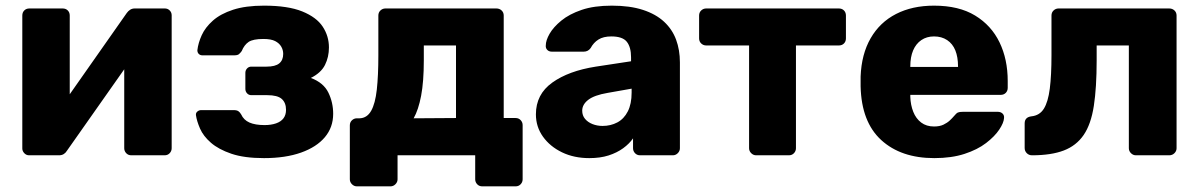

<svg xmlns="http://www.w3.org/2000/svg" viewBox="-20 -550 4249 680"><path d="M83 0Q73 0 66 -7.5Q59 -15 59 -24V-495Q59 -506 66 -513Q73 -520 84 -520H202Q213 -520 220 -513Q227 -506 227 -495V-130L182 -152L429 -504Q434 -511 441 -515.5Q448 -520 457 -520H564Q574 -520 581 -513Q588 -506 588 -496V-25Q588 -15 581 -7.5Q574 0 563 0H445Q434 0 427 -7.5Q420 -15 420 -25V-379L466 -370L217 -16Q213 -9 206 -4.5Q199 0 189 0Z M915 10Q845 10 799.5 -5.5Q754 -21 727 -44.5Q700 -68 688.5 -94.5Q677 -121 674 -142Q673 -150 679 -155Q685 -160 692 -160H808Q819 -160 824.5 -156Q830 -152 834 -145Q843 -125 863.5 -116Q884 -107 917 -107Q940 -107 957.5 -113Q975 -119 984 -131Q993 -143 993 -161Q993 -186 978 -199.5Q963 -213 926 -213H870Q861 -213 855 -219.5Q849 -226 849 -235V-292Q849 -301 855 -307.5Q861 -314 870 -314H924Q955 -314 969 -325.5Q983 -337 983 -359Q983 -373 976 -385Q969 -397 954.5 -404.5Q940 -412 913 -412Q876 -412 860.5 -401.5Q845 -391 836 -369Q831 -362 826 -358Q821 -354 809 -354H697Q689 -354 684 -359Q679 -364 679 -372Q682 -398 694.5 -425.5Q707 -453 734 -477Q761 -501 805.5 -515.5Q850 -530 915 -530Q1000 -530 1050.5 -509.5Q1101 -489 1123 -455.5Q1145 -422 1145 -382Q1145 -348 1131 -320Q1117 -292 1081 -274Q1126 -257 1143 -222Q1160 -187 1160 -147Q1160 -99 1130.5 -64Q1101 -29 1046 -9.5Q991 10 915 10Z M1244 110Q1234 110 1226.5 102.5Q1219 95 1219 85V-106Q1219 -117 1226.5 -124Q1234 -131 1244 -131H1254Q1280 -132 1294.5 -157.5Q1309 -183 1314.5 -232.5Q1320 -282 1320 -354V-495Q1320 -506 1327.5 -513Q1335 -520 1345 -520H1738Q1749 -520 1756.5 -513Q1764 -506 1764 -495V-132H1806Q1817 -132 1824 -124.5Q1831 -117 1831 -107V85Q1831 95 1824 102.5Q1817 110 1806 110H1688Q1677 110 1670 102.5Q1663 95 1663 85V0H1388V85Q1388 95 1380.5 102.5Q1373 110 1363 110ZM1445 -131 1595 -132V-389H1481V-336Q1481 -261 1471.5 -211Q1462 -161 1445 -131Z M2067 10Q2013 10 1970.5 -10.5Q1928 -31 1903 -66Q1878 -101 1878 -145Q1878 -216 1936 -257.5Q1994 -299 2090 -314L2215 -333V-347Q2215 -383 2200 -402Q2185 -421 2145 -421Q2117 -421 2099.5 -410Q2082 -399 2072 -380Q2063 -367 2047 -367H1935Q1924 -367 1918 -373.5Q1912 -380 1913 -389Q1913 -407 1926.5 -430.5Q1940 -454 1968 -477Q1996 -500 2040 -515Q2084 -530 2147 -530Q2211 -530 2257 -515Q2303 -500 2332 -473Q2361 -446 2374.5 -409.5Q2388 -373 2388 -329V-25Q2388 -15 2380.5 -7.5Q2373 0 2363 0H2247Q2236 0 2229 -7.5Q2222 -15 2222 -25V-60Q2209 -41 2187 -25Q2165 -9 2135.5 0.5Q2106 10 2067 10ZM2114 -104Q2143 -104 2166.5 -116.5Q2190 -129 2203.5 -155.5Q2217 -182 2217 -222V-236L2132 -221Q2085 -213 2063.5 -196.5Q2042 -180 2042 -158Q2042 -141 2052 -129Q2062 -117 2078.5 -110.5Q2095 -104 2114 -104Z M2658 0Q2648 0 2640.5 -7.5Q2633 -15 2633 -25V-389H2481Q2471 -389 2463.5 -396Q2456 -403 2456 -414V-495Q2456 -506 2463.5 -513Q2471 -520 2481 -520H2951Q2962 -520 2969 -513Q2976 -506 2976 -495V-414Q2976 -403 2969 -396Q2962 -389 2951 -389H2799V-25Q2799 -15 2792 -7.5Q2785 0 2774 0Z M3289 10Q3171 10 3101 -54Q3031 -118 3028 -244Q3028 -251 3028 -262Q3028 -273 3028 -279Q3031 -358 3063.5 -414.5Q3096 -471 3153.5 -500.5Q3211 -530 3288 -530Q3376 -530 3433.5 -495Q3491 -460 3520 -400Q3549 -340 3549 -263V-239Q3549 -228 3542 -221Q3535 -214 3524 -214H3204Q3204 -213 3204 -211Q3204 -209 3204 -207Q3205 -178 3214.5 -154Q3224 -130 3242.5 -116Q3261 -102 3288 -102Q3308 -102 3321.5 -108.5Q3335 -115 3344 -123.5Q3353 -132 3358 -138Q3367 -149 3372.5 -151.5Q3378 -154 3390 -154H3514Q3524 -154 3530.5 -148Q3537 -142 3536 -132Q3535 -115 3519 -91Q3503 -67 3472.5 -43.5Q3442 -20 3396 -5Q3350 10 3289 10ZM3204 -313H3373V-315Q3373 -348 3363.5 -371.5Q3354 -395 3334.5 -408Q3315 -421 3288 -421Q3262 -421 3243 -408Q3224 -395 3214 -371.5Q3204 -348 3204 -315Z M3635 0Q3624 0 3616.5 -7.5Q3609 -15 3609 -26V-113Q3609 -135 3633 -138Q3662 -141 3677 -165Q3692 -189 3698 -236Q3704 -283 3704 -354V-495Q3704 -506 3711.5 -513Q3719 -520 3729 -520H4121Q4132 -520 4139.5 -513Q4147 -506 4147 -495V-25Q4147 -15 4139.5 -7.5Q4132 0 4121 0H4003Q3993 0 3985.5 -7.5Q3978 -15 3978 -25V-389H3864V-336Q3864 -240 3854 -175Q3844 -110 3818 -72Q3792 -34 3747.5 -17Q3703 0 3635 0Z"/></svg>

Font: DVN-Rubik
Style: Bold
Weight: 700
Designer: Hubert and Fischer
Foundry: Hubert & Fischer
Version: Version 2.102